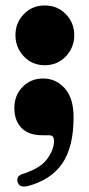

<svg xmlns="http://www.w3.org/2000/svg" viewBox="-20 -492 326 702"><path d="M143.5 -253.5Q97.5 -253.5 67 -286Q36.5 -318.5 36.5 -363.5Q36.5 -408.5 67 -440.2Q97.5 -472 143.5 -472Q190 -472 220.8 -440.2Q251.5 -408.5 251.5 -363.5Q251.5 -318.5 220.8 -286Q190 -253.5 143.5 -253.5ZM135.5 2.5Q84 2.5 58.2 -24.5Q32.5 -51.5 32.5 -97Q32.5 -143.5 62.5 -174.2Q92.5 -205 138 -205Q184 -205 216.5 -169.5Q249 -134 249 -63Q249 45 207.8 105.5Q166.5 166 81 188.5Q63.5 192 55 187.5Q46.5 183 44 172Q39 150.5 66 143Q129 122.5 153.2 88.2Q177.5 54 177.5 23.5Q177.5 14 173.8 8.2Q170 2.5 158.5 2.5Z"/></svg>

Font: Fraunces 144pt Soft Black
Style: Regular
Weight: 900
Version: Version 1.000;[b76b70a41]